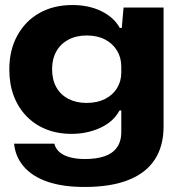

<svg xmlns="http://www.w3.org/2000/svg" viewBox="-20 -566 719 763"><path d="M316 177Q229 177 168.5 156Q108 135 74.5 96Q41 57 36 5H196Q201 25 216.5 38.5Q232 52 258 59Q284 66 318 66Q362 66 394 55.5Q426 45 444 21Q462 -3 462 -42V-127H455Q431 -82 378.5 -58Q326 -34 265 -34Q208 -34 162.5 -52.5Q117 -71 84.5 -105Q52 -139 34.5 -185.5Q17 -232 17 -290Q17 -367 49 -425Q81 -483 137 -514.5Q193 -546 268 -546Q333 -546 383 -521.5Q433 -497 456 -455H464L471 -536H630V-63Q630 14 595.5 67.5Q561 121 491 149Q421 177 316 177ZM324 -157Q366 -157 397 -172.5Q428 -188 445 -215.5Q462 -243 462 -278V-301Q462 -337 445 -365Q428 -393 397.5 -409Q367 -425 325 -425Q283 -425 252 -408.5Q221 -392 204 -362Q187 -332 187 -291Q187 -249 204 -219Q221 -189 252 -173Q283 -157 324 -157Z"/></svg>

Font: Mona Sans Expanded
Style: Bold
Weight: 700
Width: 7
Designer: Deni Anggara
Foundry: GitHub
Version: Version 2.000